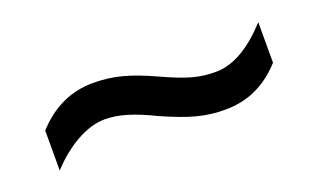

<svg xmlns="http://www.w3.org/2000/svg" viewBox="-32 -595 585 352"><g transform="rotate(-20 260.0 -418.5)"><path d="M246 -385C298 -362 327 -354 366 -354C411 -354 447 -372 477 -405V-484C445 -449 410 -425 373 -425C340 -425 317 -432 271 -453C223 -475 192 -483 154 -483C110 -483 73 -465 42 -431V-353C74 -388 115 -413 151 -413C178 -413 205 -405 246 -385Z"/></g></svg>

Font: Noto Sans Malayalam UI SemiCondensed
Style: Regular
Weight: 400
Width: 4
Designer: Jelle Bosma - Monotype Design Team
Foundry: Monotype Imaging Inc.
Version: Version 2.104